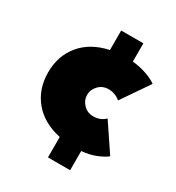

<svg xmlns="http://www.w3.org/2000/svg" viewBox="-151 -604 736 802"><g transform="rotate(30 217.0 -203.0)"><path d="M277.5 -140Q312 -140 334.5 -162.5L423 -31Q407 -18 376.8 -5.5Q346.5 7 307 10.5V103H200V4.5Q115.5 -13.5 69.2 -69.5Q23 -125.5 23 -205.5Q23 -285.5 69.2 -341.2Q115.5 -397 200 -415V-509H307V-421Q346.5 -417 378.2 -405.2Q410 -393.5 425 -381.5L334.5 -249.5Q309.5 -270.5 277.5 -270.5Q249 -270.5 230 -250.8Q211 -231 211 -205.5Q211 -179.5 230 -159.8Q249 -140 277.5 -140Z"/></g></svg>

Font: League Spartan Black
Style: Regular
Weight: 900
Foundry: The League of Moveable Type
Version: Version 2.002